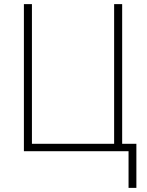

<svg xmlns="http://www.w3.org/2000/svg" viewBox="-20 -734 712 932"><path d="M642 -36V178H604V0H96V-714H135V-36H534V-714H573V-36Z"/></svg>

Font: Noto Sans Disp ExtLt
Style: Regular
Weight: 200
Designer: Monotype Design Team
Foundry: Monotype Imaging Inc.
Version: Version 2.000;GOOG;noto-source:20170915:90ef993387c0